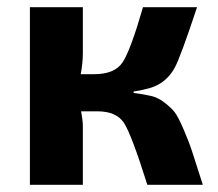

<svg xmlns="http://www.w3.org/2000/svg" viewBox="-20 -513 604 533"><path d="M351 -259V-255Q381 -251 400 -246.5Q419 -242 437 -228Q455 -214 464.5 -202Q474 -190 489 -155.5Q504 -121 513.5 -92Q523 -63 543 0H389Q345 -140 324 -172Q303 -204 250 -204H205Q210 -179 210 -162V0H63V-493H210V-367Q210 -337 204 -307H241Q298 -307 320 -339.5Q342 -372 377 -493H527Q481 -354 465 -325Q441 -281 394 -268Q377 -263 351 -259Z"/></svg>

Font: Exo 2.0
Style: Bold
Weight: 700
Designer: Natanael Gama
Version: Version 1.001;PS 001.001;hotconv 1.0.70;makeotf.lib2.5.58329